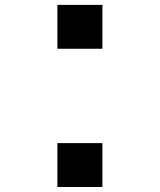

<svg xmlns="http://www.w3.org/2000/svg" viewBox="-20 -746 640 766"><path d="M388.5 -175V0H209V-175ZM388.5 -726.5V-551.5H209V-726.5Z"/></svg>

Font: JuliaMono ExtraBoldItalic
Style: Regular
Weight: 800
Italic angle: -9°
Monospace: yes
Designer: cormullion
Foundry: corm
Version: Version 0.049; ttfautohint (v1.8.4)